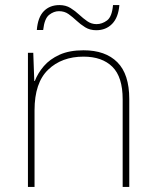

<svg xmlns="http://www.w3.org/2000/svg" viewBox="-20 -736 613 756"><path d="M309 -538Q395 -538 442 -491Q489 -444 489 -346V0H463V-345Q463 -433 422.5 -473Q382 -513 309 -513Q223 -513 169.5 -461.5Q116 -410 116 -302V0H90V-528H111L115 -417H117Q129 -448 152.5 -475.5Q176 -503 214.5 -520.5Q253 -538 309 -538ZM125 -618Q129 -668 152.5 -692Q176 -716 214 -716Q239 -716 257.5 -704.5Q276 -693 291.5 -678.5Q307 -664 323.5 -652.5Q340 -641 360 -641Q382 -641 401.5 -655.5Q421 -670 425 -716H450Q446 -667 421.5 -642Q397 -617 359 -617Q334 -617 315.5 -628.5Q297 -640 281.5 -654.5Q266 -669 250 -680.5Q234 -692 212 -692Q192 -692 173.5 -677.5Q155 -663 150 -618Z"/></svg>

Font: Noto Sans Myanmar UI Thin
Style: Regular
Weight: 100
Designer: Monotype Design Team
Foundry: Monotype Imaging Inc.
Version: Version 2.103; ttfautohint (v1.8.4.7-5d5b)